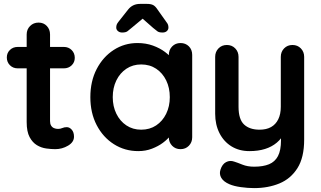

<svg xmlns="http://www.w3.org/2000/svg" viewBox="-20 -766 1647 986"><path d="M71 -525H308Q332 -525 348 -509Q364 -493 364 -469Q364 -446 348 -430.5Q332 -415 308 -415H71Q47 -415 31 -431Q15 -447 15 -471Q15 -494 31 -509.5Q47 -525 71 -525ZM178 -650Q204 -650 220.5 -632.5Q237 -615 237 -589V-144Q237 -130 242.5 -121Q248 -112 257.5 -108Q267 -104 278 -104Q290 -104 300 -108.5Q310 -113 323 -113Q337 -113 348.5 -100Q360 -87 360 -64Q360 -36 329.5 -18Q299 0 264 0Q243 0 217.5 -3.5Q192 -7 169.5 -20.5Q147 -34 132 -62Q117 -90 117 -139V-589Q117 -615 134.5 -632.5Q152 -650 178 -650Z M907 -545Q933 -545 950 -528Q967 -511 967 -484V-61Q967 -35 950 -17.5Q933 0 907 0Q881 0 864 -17.5Q847 -35 847 -61V-110L869 -101Q869 -88 855 -69.5Q841 -51 817 -33Q793 -15 760.5 -2.5Q728 10 690 10Q621 10 565 -25.5Q509 -61 476.5 -123.5Q444 -186 444 -267Q444 -349 476.5 -411.5Q509 -474 564 -509.5Q619 -545 686 -545Q729 -545 765 -532Q801 -519 827.5 -499Q854 -479 868.5 -458.5Q883 -438 883 -424L847 -411V-484Q847 -510 864 -527.5Q881 -545 907 -545ZM705 -100Q749 -100 782 -122Q815 -144 833.5 -182Q852 -220 852 -267Q852 -315 833.5 -353Q815 -391 782 -413Q749 -435 705 -435Q662 -435 629 -413Q596 -391 577.5 -353Q559 -315 559 -267Q559 -220 577.5 -182Q596 -144 629 -122Q662 -100 705 -100ZM682 -697 733 -687 656 -623Q643 -612 634.5 -605.5Q626 -599 607 -599Q594 -599 585.5 -606.5Q577 -614 577 -624Q577 -632 579 -638.5Q581 -645 589 -655L638 -717Q661 -746 699 -746H735Q755 -746 766.5 -740Q778 -734 789 -717L833 -655Q841 -645 843 -638.5Q845 -632 845 -624Q845 -614 837 -606.5Q829 -599 815 -599Q796 -599 788 -605.5Q780 -612 766 -623Z M1482 -535Q1508 -535 1525 -517.5Q1542 -500 1542 -474V-49Q1542 43 1507.5 97.5Q1473 152 1415 176Q1357 200 1285 200Q1253 200 1217 195Q1181 190 1158 180Q1128 167 1116.5 147.5Q1105 128 1112 106Q1121 77 1141 66.5Q1161 56 1183 64Q1199 69 1225 79.5Q1251 90 1285 90Q1331 90 1361.5 77.5Q1392 65 1407.5 35.5Q1423 6 1423 -45V-112L1444 -88Q1427 -55 1401.5 -33.5Q1376 -12 1341 -1Q1306 10 1261 10Q1208 10 1168.5 -14.5Q1129 -39 1107 -82.5Q1085 -126 1085 -182V-474Q1085 -500 1102 -517.5Q1119 -535 1145 -535Q1171 -535 1188 -517.5Q1205 -500 1205 -474V-218Q1205 -153 1233.5 -126.5Q1262 -100 1313 -100Q1348 -100 1372 -113.5Q1396 -127 1409 -153.5Q1422 -180 1422 -218V-474Q1422 -500 1439 -517.5Q1456 -535 1482 -535Z"/></svg>

Font: Quicksand Variable Light
Style: Regular
Weight: 300
Designer: Andrew Paglinawan
Foundry: Andrew Paglinawan
Version: Version 3.004